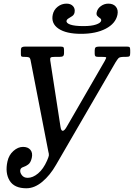

<svg xmlns="http://www.w3.org/2000/svg" viewBox="-20 -1000 718 1030"><path d="M561.5 -980.5Q588 -980.5 601.8 -963.8Q615.5 -947 610 -920.5Q600 -873.5 547.2 -846Q494.5 -818.5 415 -818.5Q335 -818.5 294 -846.2Q253 -874 263 -921.5Q268.5 -947.5 289.5 -964Q310.5 -980.5 337 -980.5Q359.5 -980.5 371.8 -967Q384 -953.5 380 -933Q377.5 -921 367.8 -914Q358 -907 348.5 -901.8Q339 -896.5 337 -888.5Q334.5 -876 357.5 -868Q380.5 -860 428 -860Q471 -860 495.5 -868.5Q520 -877 522.5 -888.5Q524.5 -897 517 -902Q509.5 -907 502.8 -913.8Q496 -920.5 498.5 -933Q502.5 -953.5 520.8 -967Q539 -980.5 561.5 -980.5ZM20 -134Q27.5 -168.5 52 -190.2Q76.5 -212 103.5 -212Q130 -212 143.2 -196Q156.5 -180 150.5 -153Q144.5 -126.5 130.5 -117Q116.5 -107.5 104 -103.5Q91.5 -99.5 89 -89Q86 -75.5 96.8 -60.8Q107.5 -46 128.5 -46Q156 -46 184.2 -69.5Q212.5 -93 232.5 -138.5Q240.5 -157 242 -165Q243.5 -173 239 -188.5L144 -677Q141.5 -689.5 135.5 -692.2Q129.5 -695 109 -695H106Q100.5 -695 96.2 -696.8Q92 -698.5 92 -708V-731Q92 -742.5 97.2 -746.2Q102.5 -750 113.5 -750H305.5Q316.5 -750 320 -746.8Q323.5 -743.5 323.5 -732V-716Q323.5 -703 318.2 -699Q313 -695 300 -695H276Q256 -695 252 -691.2Q248 -687.5 249.5 -676L304.5 -320Q307.5 -298 316.8 -298.2Q326 -298.5 338.5 -321L542.5 -674Q552.5 -691.5 548.5 -693.2Q544.5 -695 519 -695H506Q495 -695 491.5 -698.5Q488 -702 488 -712V-729Q488 -742 493.2 -746Q498.5 -750 511 -750H662Q673.5 -750 676 -745.8Q678.5 -741.5 678.5 -730V-716Q678.5 -702 674.5 -698.5Q670.5 -695 656 -695H648Q622.5 -695 616.2 -688.5Q610 -682 600 -666L280.5 -115.5Q248.5 -59.5 206.8 -24.8Q165 10 121.5 10Q56.5 10 31.5 -31.2Q6.5 -72.5 20 -134Z"/></svg>

Font: Besley* Condensed
Style: Italic
Weight: 400
Width: 3
Italic angle: -13°
Designer: Owen Earl
Foundry: indestructible type*
Version: Version 3.000; ttfautohint (v1.8.3)